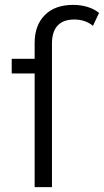

<svg xmlns="http://www.w3.org/2000/svg" viewBox="-20 -767 426 787"><path d="M386 -714 361 -661Q330 -687 284 -687Q239 -687 216 -662Q193 -637 193 -588V0H122V-466H28V-526H122V-591Q122 -663 163.5 -705Q205 -747 280 -747Q311 -747 339 -738.5Q367 -730 386 -714Z"/></svg>

Font: Montserrat-Regular
Style: Regular
Weight: 400
Version: Version 7.200